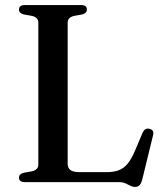

<svg xmlns="http://www.w3.org/2000/svg" viewBox="-20 -720 652 759"><path d="M305.5 -663 272 -657Q260 -654 253.8 -647.5Q247.5 -641 247.5 -630.5V-73.5Q247.5 -55.5 258.8 -47.5Q270 -39.5 294 -39.5H400.5Q429.5 -39.5 449.5 -47Q469.5 -54.5 485 -73.5Q500.5 -92.5 515 -127.5L544 -196Q548.5 -205.5 555 -209.2Q561.5 -213 570.5 -211Q580 -209 584 -202.5Q588 -196 585 -185L542 -9Q538 5.5 531.5 12.2Q525 19 513.5 19Q504 19 495.2 14.2Q486.5 9.5 476 4.8Q465.5 0 449.5 0H78.5Q66.5 0 60.8 -4.8Q55 -9.5 55 -17.5Q55 -32 73.5 -37L107 -43Q119 -46 125.2 -52.5Q131.5 -59 131.5 -69.5V-630.5Q131.5 -641 125.2 -647.5Q119 -654 107 -657L73.5 -663Q55 -668 55 -682.5Q55 -691 60.8 -695.5Q66.5 -700 78.5 -700H300Q312.5 -700 318 -695.5Q323.5 -691 323.5 -682.5Q323.5 -668 305.5 -663Z"/></svg>

Font: Fraunces 20pt
Style: Regular
Weight: 400
Version: Version 1.000;[b76b70a41]